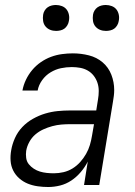

<svg xmlns="http://www.w3.org/2000/svg" viewBox="-20 -742 540 770"><path d="M173 8Q152 8 131 5Q110 2 91.5 -5.5Q73 -13 57.5 -26.5Q42 -40 33 -58Q24 -76 22.5 -97Q21 -118 25 -140Q29 -164 40 -188.5Q51 -213 69.5 -232.5Q88 -252 112 -265.5Q136 -279 161 -286.5Q186 -294 211 -296.5Q236 -299 261 -299H366L373 -343Q376 -360 376 -377Q376 -394 371 -409.5Q366 -425 356 -438Q346 -451 332 -459Q318 -467 301.5 -470Q285 -473 268 -473Q246 -473 224.5 -468.5Q203 -464 183 -452Q163 -440 149 -420.5Q135 -401 131 -379H70Q74 -401 84 -422Q94 -443 109 -461Q124 -479 143.5 -492.5Q163 -506 184.5 -514Q206 -522 228.5 -525Q251 -528 272 -528Q305 -528 336.5 -520Q368 -512 391.5 -492Q415 -472 426.5 -442.5Q438 -413 438 -381Q438 -369 436.5 -357.5Q435 -346 433 -334L378 0H317L332 -94Q321 -72 304 -52Q287 -32 266 -18Q245 -4 221 2Q197 8 173 8ZM196 -47Q215 -47 234.5 -51.5Q254 -56 271 -66.5Q288 -77 301.5 -92Q315 -107 325 -124.5Q335 -142 340.5 -160.5Q346 -179 349 -198L357 -244H262Q244 -244 226 -242.5Q208 -241 189.5 -236Q171 -231 153.5 -223Q136 -215 121.5 -202.5Q107 -190 97.5 -172.5Q88 -155 85 -137Q83 -123 85 -108.5Q87 -94 95.5 -83.5Q104 -73 115.5 -65.5Q127 -58 140 -54Q153 -50 167.5 -48.5Q182 -47 196 -47ZM405 -618Q392 -618 381 -622.5Q370 -627 362.5 -636Q355 -645 353 -657.5Q351 -670 353 -683Q354 -691 359 -699.5Q364 -708 371.5 -713Q379 -718 387.5 -720Q396 -722 404 -722Q417 -722 428.5 -717.5Q440 -713 447 -704Q454 -695 456.5 -682.5Q459 -670 456 -657Q455 -649 450 -640.5Q445 -632 438 -627Q431 -622 422 -620Q413 -618 405 -618ZM205 -618Q192 -618 181 -622.5Q170 -627 162.5 -636Q155 -645 153 -657.5Q151 -670 153 -683Q154 -691 159 -699.5Q164 -708 171.5 -713Q179 -718 187.5 -720Q196 -722 204 -722Q217 -722 228.5 -717.5Q240 -713 247 -704Q254 -695 256.5 -682.5Q259 -670 256 -657Q255 -649 250 -640.5Q245 -632 238 -627Q231 -622 222 -620Q213 -618 205 -618Z"/></svg>

Font: Iosevka Term Curly Lt Obl
Style: Regular
Weight: 300
Italic angle: -9°
Designer: Belleve Invis
Foundry: Belleve Invis
Version: Version 32.3.0